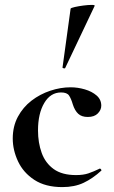

<svg xmlns="http://www.w3.org/2000/svg" viewBox="-20 -751 465 783"><path d="M234 12Q165 12 120 -17.5Q75 -47 53.5 -93Q32 -139 32 -186Q32 -236 53 -275Q74 -314 108.5 -340.5Q143 -367 185 -381Q227 -395 268 -395Q297 -395 326 -386.5Q355 -378 374 -361.5Q393 -345 393 -320Q393 -303 379 -288.5Q365 -274 338 -274Q313 -274 299 -287Q285 -300 277 -325Q270 -349 261.5 -361.5Q253 -374 229 -374Q186 -374 160.5 -331Q135 -288 135 -219Q135 -169 150 -127.5Q165 -86 199 -61.5Q233 -37 290 -37Q320 -37 340.5 -44Q361 -51 386 -63Q388 -65 391.5 -61Q395 -57 393 -55Q358 -23 321 -5.5Q284 12 234 12ZM246 -474Q245 -471 239.5 -472.5Q234 -474 235 -476L268 -716Q270 -719 285.5 -722.5Q301 -726 320.5 -728.5Q340 -731 354 -731Q368 -731 366 -727Z"/></svg>

Font: Cormorant Light
Style: Regular
Weight: 300
Designer: Christian Thalmann (Catharsis Fonts)
Foundry: Catharsis Fonts
Version: Version 4.000